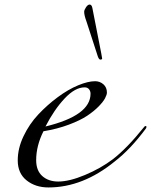

<svg xmlns="http://www.w3.org/2000/svg" viewBox="-20 -808 664 844"><path d="M429 -551Q429 -546 421 -546Q415 -546 410 -560L360 -714Q350 -741 350 -756Q350 -764 358 -776Q366 -788 374 -788Q383 -788 386 -773L425 -574Q429 -554 429 -551ZM180 -252Q378 -300 378 -396Q378 -407 371.5 -415.5Q365 -424 352 -424Q310 -424 264 -375Q218 -326 180 -252ZM193 16Q136 16 97 -15Q58 -46 58 -103Q58 -156 83.5 -209.5Q109 -263 148.5 -305Q188 -347 234 -381Q280 -415 323.5 -433Q367 -451 398 -451Q419 -451 434.5 -437.5Q450 -424 450 -401Q450 -392 442 -376.5Q434 -361 413.5 -340Q393 -319 363 -299Q333 -279 282.5 -260Q232 -241 171 -231Q139 -167 139 -104Q139 -58 166 -34Q193 -10 236 -10Q285 -10 354 -39Q423 -68 476 -108Q538 -156 612 -248Q616 -254 620 -254Q624 -254 624 -250Q624 -248 622 -244Q554 -152 484 -98Q344 16 193 16Z"/></svg>

Font: Miama Nueva
Style: Medium
Weight: 400
Italic angle: -28°
Version: Version 1.0